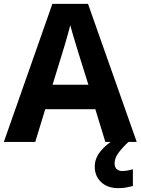

<svg xmlns="http://www.w3.org/2000/svg" viewBox="-20 -737 730 997"><path d="M527 0 475 -170H215L163 0H0L252 -717H437L690 0ZM387 -463Q382 -480 374 -506Q366 -532 358 -559Q350 -586 345 -606Q340 -586 331.5 -556.5Q323 -527 315.5 -500.5Q308 -474 304 -463L253 -297H439ZM575 111Q575 131 586 141Q597 151 614 151Q630 151 645 148Q660 145 670 142V229Q654 233 636 236.5Q618 240 594 240Q538 240 505 208.5Q472 177 472 128Q472 84 504 46Q536 8 582 -17L647 0Q613 32 594 58.5Q575 85 575 111Z"/></svg>

Font: Noto Sans Medefaidrin
Style: Bold
Weight: 700
Designer: Dalton Maag Ltd
Foundry: Dalton Maag Ltd
Version: Version 1.002; ttfautohint (v1.8.4.7-5d5b)